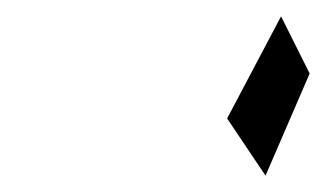

<svg xmlns="http://www.w3.org/2000/svg" viewBox="-20 -901 399 235"><path d="M258 -756 305 -686 359 -811 324 -881Z"/></svg>

Font: bitstorm
Style: sucnobl
Weight: 400
Version: Version 0.2